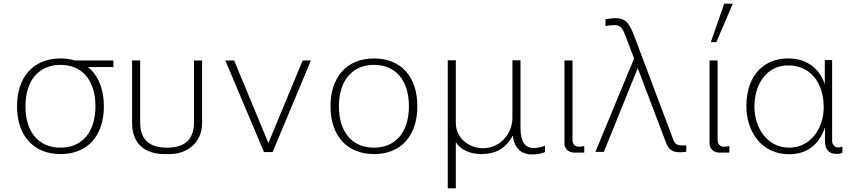

<svg xmlns="http://www.w3.org/2000/svg" viewBox="-20 -830 4636 1048"><path d="M119 -250C119 -393 194 -476 310 -476C428 -476 501 -392 501 -250C501 -107 427 -24 310 -24C193 -24 119 -107 119 -250ZM599 -464V-500H389C365 -507 339 -511 311 -511C163 -511 73 -411 73 -250C73 -89 163 11 311 11C458 11 547 -89 547 -250C547 -345 516 -419 460 -464Z M701 -158C701 -44 773 11 878 11H906C999 11 1083 -49 1083 -158V-500H1039V-162C1039 -63 982 -24 892 -24C805 -24 745 -59 745 -162V-500H701Z M1632 -500 1445 -49 1258 -500H1210L1421 0H1468L1677 -500Z M1784 -250C1784 -89 1874 11 2022 11C2169 11 2258 -89 2258 -250C2258 -411 2169 -511 2022 -511C1874 -511 1784 -411 1784 -250ZM1830 -250C1830 -393 1905 -476 2021 -476C2139 -476 2212 -392 2212 -250C2212 -107 2138 -24 2021 -24C1904 -24 1830 -107 1830 -250Z M2468 -54C2492 -14 2546 11 2605 11C2684 11 2740 -18 2779 -90C2786 -24 2823 13 2884 13C2912 13 2929 10 2955 0V-35C2936 -27 2914 -22 2894 -22C2843 -22 2821 -61 2821 -132V-501H2777V-184C2775 -94 2705 -21 2617 -21C2545 -21 2470 -71 2468 -156V-501H2424V198H2468Z M3061 -46C3061 -19 3083 3 3114 3H3169V-33C3162 -31 3149 -29 3139 -29C3120 -29 3105 -43 3105 -65V-500H3061Z M3230 -1H3276L3461 -458L3616 -50C3630 -14 3650 1 3691 1C3705 1 3715 0 3726 -2V-36C3676 -36 3666 -40 3656 -65L3442 -633C3416 -701 3396 -731 3340 -731C3325 -731 3310 -729 3285 -725V-688C3298 -690 3316 -693 3333 -693C3364 -693 3376 -682 3395 -632L3441 -511Z M3853 -46C3853 -19 3875 3 3906 3H3961V-33C3954 -31 3941 -29 3931 -29C3912 -29 3897 -43 3897 -65V-500H3853ZM3980 -810H3933L3860 -600H3890Z M4282 -473C4401 -473 4476 -382 4476 -243C4476 -132 4406 -24 4287 -24C4173 -24 4098 -125 4098 -249C4098 -371 4165 -473 4282 -473ZM4522 -502H4482V-370C4456 -449 4391 -511 4282 -511C4151 -511 4054 -421 4054 -250C4054 -115 4134 12 4287 12C4379 12 4450 -35 4483 -135V-56C4486 -16 4501 10 4547 10C4560 10 4570 8 4578 4V-30C4570 -27 4562 -25 4556 -25C4535 -25 4522 -41 4522 -62Z"/></svg>

Font: Perun ExtraLight
Style: Regular
Weight: 200
Foundry: Copyright (c) Stefan Peev, Context Ltd, 2016
Version: Version 1.089